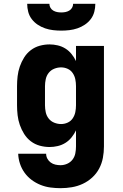

<svg xmlns="http://www.w3.org/2000/svg" viewBox="-20 -760 640 1003"><path d="M296 223Q270 223 243.5 219.5Q217 216 192 206Q167 196 145.5 180Q124 164 108.5 142.5Q93 121 84.5 95.5Q76 70 75 43H221Q221 57 227.5 69Q234 81 245 89Q256 97 269.5 100Q283 103 296 103Q314 103 331 95.5Q348 88 359 73.5Q370 59 373.5 41Q377 23 377 5V-79Q368 -60 354 -42.5Q340 -25 321.5 -13.5Q303 -2 281.5 3Q260 8 239 8Q213 8 187.5 1Q162 -6 141 -22Q120 -38 106 -60.5Q92 -83 83.5 -107.5Q75 -132 72 -158Q69 -184 69 -210V-310Q69 -336 72 -362Q75 -388 83.5 -412.5Q92 -437 106 -459.5Q120 -482 141 -498Q162 -514 187.5 -521Q213 -528 239 -528Q260 -528 281.5 -523Q303 -518 321.5 -506.5Q340 -495 354 -477.5Q368 -460 377 -441V-520H523V5Q523 35 517.5 64.5Q512 94 498 120.5Q484 147 461.5 167.5Q439 188 412 200.5Q385 213 355.5 218Q326 223 296 223ZM299 -112Q317 -112 333.5 -119.5Q350 -127 360 -142Q370 -157 373.5 -174.5Q377 -192 377 -210V-310Q377 -328 373.5 -345.5Q370 -363 360 -378Q350 -393 333.5 -400.5Q317 -408 299 -408Q281 -408 263.5 -401Q246 -394 234.5 -379.5Q223 -365 219 -346.5Q215 -328 215 -310V-210Q215 -192 219 -173.5Q223 -155 234.5 -140.5Q246 -126 263.5 -119Q281 -112 299 -112ZM300 -600Q279 -600 257.5 -602.5Q236 -605 215.5 -612Q195 -619 177 -631Q159 -643 146 -660Q133 -677 127.5 -698Q122 -719 122 -740H238Q238 -729 243.5 -719.5Q249 -710 258.5 -704.5Q268 -699 278.5 -697Q289 -695 300 -695Q311 -695 321.5 -697Q332 -699 341.5 -704.5Q351 -710 356.5 -719.5Q362 -729 362 -740H478Q478 -719 472.5 -698Q467 -677 454 -660Q441 -643 423 -631Q405 -619 384.5 -612Q364 -605 342.5 -602.5Q321 -600 300 -600Z"/></svg>

Font: Iosevka Custom Heavy Extended
Style: Regular
Weight: 900
Width: 7
Monospace: yes
Designer: Belleve Invis
Foundry: Belleve Invis
Version: Version 11.2.4; ttfautohint (v1.8.4)